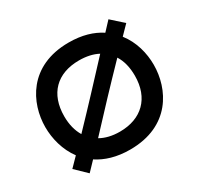

<svg xmlns="http://www.w3.org/2000/svg" viewBox="-120 -673 868 836"><g transform="rotate(-30 313.5 -255.0)"><path d="M313 14C515 14 586 -135 586 -255C586 -313 570 -377 530 -428L573 -472L514 -525L473 -481C432 -508 380 -524 313 -524C112 -524 41 -375 41 -255C41 -198 57 -134 95 -83L52 -39L108 15L151 -30C192 -3 245 14 313 14ZM136 -255C136 -368 202 -434 313 -434C350 -434 382 -427 408 -413C313 -311 258 -251 162 -151C145 -179 136 -214 136 -255ZM216 -99C311 -201 367 -261 464 -361C482 -333 491 -297 491 -255C491 -142 422 -76 313 -76C275 -76 242 -84 216 -99Z"/></g></svg>

Font: Hibana 45 SubMedium
Style: Regular
Weight: 500
Width: 6
Designer: pygmalion
Foundry: ybstudio
Version: Version 2021.007;FEAKit 1.0